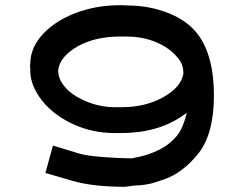

<svg xmlns="http://www.w3.org/2000/svg" viewBox="-20 -731 938 736"><path d="M459 -15Q463 -15 478.5 -17.5Q494 -20 498 -20Q518 -20 538.5 -23.5Q559 -27 570 -30.5Q581 -34 608 -43Q683 -69 743 -146Q800 -221 800 -365Q800 -512 743 -593Q705 -648 630 -679Q555 -710 467 -710Q464 -710 460 -710.5Q456 -711 454 -711H440Q349 -711 271 -681.5Q193 -652 146 -602Q96 -549 96 -486V-485Q95 -482 95 -477Q95 -476 95.5 -473.5Q96 -471 96 -469V-460Q96 -402 143 -343Q187 -289 260.5 -255Q334 -221 419 -221H445Q588 -221 685 -291Q687 -292 690.5 -294.5Q694 -297 696 -298Q683 -243 660 -213Q608 -146 490 -125Q489 -125 488 -124.5Q487 -124 486 -124H484Q441 -124 375.5 -129Q310 -134 285 -142L183 -173L154 -68L257 -38Q336 -15 459 -15ZM203 -463Q211 -516 279 -554Q346 -591 441 -591H463Q528 -591 579 -569Q631 -547 660 -511Q683 -486 683 -449Q675 -398 607 -359Q538 -320 445 -320H423Q363 -320 309 -343Q253 -367 227 -400Q203 -428 203 -463Z"/></svg>

Font: Teller
Style: Regular
Weight: 400
Version: Version 3.020;FEAKit 1.0